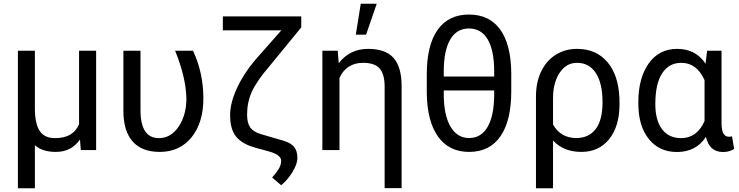

<svg xmlns="http://www.w3.org/2000/svg" viewBox="-20 -798 3931 1021"><path d="M165.5 -528.3V-219.2Q166 -139.6 191.2 -101.6Q216.3 -63.5 272.9 -63.5Q370.1 -63.5 400.4 -137.7V-528.3H491.2V0H409.7L405.3 -56.2Q359.9 9.8 276.9 9.8Q205.1 9.8 165.5 -25.9V203.1H75.2V-528.3Z M727.1 -528.3V-212.4Q727.1 -63.5 825.2 -63.5Q888.2 -63.5 929.7 -124.5Q971.2 -185.5 971.2 -274.4Q968.8 -387.2 911.1 -528.3H1006.3Q1061.5 -410.6 1061.5 -274.4Q1061.5 -146 998.8 -68.1Q936 9.8 829.6 9.8Q734.9 9.8 686 -44.9Q637.2 -99.6 636.2 -204.6V-528.3Z M1582 -710.9V-652.3L1411.1 -443.8Q1343.8 -365.2 1318.8 -309.3Q1293.9 -253.4 1293.9 -188.5Q1293.9 -144.5 1310.3 -120.8Q1326.7 -97.2 1366.7 -85L1487.3 -49.8Q1526.9 -38.1 1544.2 -16.6Q1561.5 4.9 1561.5 43Q1560.5 76.7 1534.2 118.7Q1507.8 160.6 1475.1 187L1427.2 146Q1450.2 120.1 1462.6 99.4Q1475.1 78.6 1475.1 56.6Q1475.1 23.4 1399.9 4.4Q1324.7 -14.6 1298.3 -26.4Q1248 -48.3 1225.8 -85.7Q1203.6 -123 1203.6 -186Q1203.6 -249.5 1239.3 -327.6Q1274.9 -405.8 1336.9 -479L1476.1 -636.7H1165V-710.9Z M1775.9 -528.3 1781.2 -461.9Q1839.8 -538.1 1937.5 -538.1Q2030.3 -538.1 2072.8 -490Q2115.2 -441.9 2115.7 -342.3V202.6H2025.4V-336.9Q2025.4 -403.3 1999 -433.6Q1972.7 -463.9 1910.2 -463.9Q1865.2 -463.9 1833.5 -442.6Q1801.8 -421.4 1785.2 -383.3V0H1694.3V-528.3ZM1898.4 -778.3H1983.4L1926.8 -613.8H1872.1Z M2607.9 -316.9H2339.8V-297.9Q2339.8 -186 2375.5 -125Q2411.1 -64 2474.6 -64Q2538.1 -64 2572.5 -122.6Q2606.9 -181.2 2607.9 -292ZM2339.8 -391.1H2607.9V-418Q2607.9 -528.8 2574 -587.6Q2540 -646.5 2473.6 -646.5Q2408.2 -646.5 2374 -587.6Q2339.8 -528.8 2339.8 -418ZM2698.7 -312.5Q2698.7 -155.8 2641.1 -73Q2583.5 9.8 2474.6 9.8Q2367.7 9.8 2309.6 -71.3Q2251.5 -152.3 2249.5 -302.7V-402.8Q2249.5 -557.6 2307.1 -639.2Q2364.7 -720.7 2473.6 -720.7Q2582 -720.7 2639.4 -641.6Q2696.8 -562.5 2698.7 -412.6Z M2920.9 -135.7Q2961.4 -64 3044.9 -64Q3110.8 -64 3147.5 -111.6Q3184.1 -159.2 3184.1 -254.4Q3184.1 -354.5 3148.7 -409.2Q3113.3 -463.9 3048.3 -463.9Q2991.2 -463.9 2956.1 -411.1Q2920.9 -358.4 2920.9 -275.9ZM3048.3 -538.1Q3149.4 -538.1 3209 -469.2Q3268.6 -400.4 3273.9 -276.4L3274.4 -244.1Q3274.4 -127 3219.7 -58.6Q3165 9.8 3071.8 9.8Q2976.6 9.8 2920.9 -50.8V203.1H2830.1V-283.2Q2830.1 -360.4 2857.7 -418Q2885.3 -475.6 2935.3 -506.8Q2985.4 -538.1 3048.3 -538.1Z M3464.8 -244.1Q3464.8 -158.7 3500.5 -111.1Q3536.1 -63.5 3602.1 -63.5Q3686.5 -63.5 3726.6 -154.3V-372.1Q3685.1 -463.9 3603 -463.9Q3537.6 -463.9 3501.2 -408.4Q3464.8 -353 3464.8 -244.1ZM3816.9 -528.3V-139.2Q3817.9 -70.8 3856 -70.8Q3865.2 -70.8 3872.6 -73.2L3883.8 -6.3Q3860.4 10.3 3824.2 10.3Q3752.4 10.3 3733.9 -70.3Q3681.6 10.3 3579.6 10.3Q3485.8 10.3 3430.2 -58.8Q3374.5 -127.9 3374.5 -247.1V-254.4Q3374.5 -383.3 3429.7 -460.7Q3484.9 -538.1 3580.6 -538.1Q3679.7 -538.1 3731.9 -459.5L3740.2 -528.3Z"/></svg>

Font: MAUL
Style: Regular
Weight: 400
Designer: MAUL
Version: Version 1.0; 2020; ttfautohint (v1.8.3)